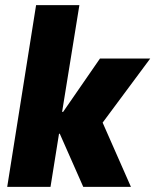

<svg xmlns="http://www.w3.org/2000/svg" viewBox="-20 -725 603 745"><path d="M8 0 120 -705H288L221 -291H225L368 -498H563L364 -230L362 -286L488 0H303L212 -206H209L176 0Z"/></svg>

Font: Nunito Sans 10pt Condensed Black
Style: Italic
Weight: 900
Width: 3
Italic angle: -9°
Designer: Vernon Adams
Foundry: Vernon Adams
Version: Version 3.101;gftools[0.9.27]